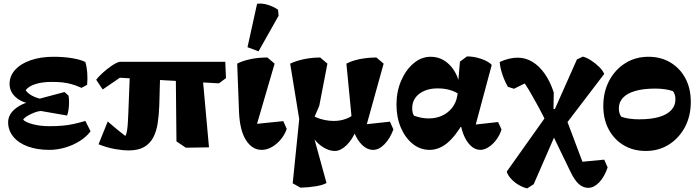

<svg xmlns="http://www.w3.org/2000/svg" viewBox="-20 -815 3861 1062"><path d="M253 14Q185 14 133.5 -5Q82 -24 53.5 -59Q25 -94 25 -139Q25 -183 67.5 -216Q110 -249 176 -258L187 -266L337 -306L359 -286Q362 -270 362 -249.5Q362 -229 359 -208.5Q356 -188 351 -176L207 -201Q189 -200 169 -192Q149 -184 132 -174Q115 -164 108 -153Q122 -138 163 -127.5Q204 -117 253 -117Q295 -117 327 -120Q359 -123 388.5 -129.5Q418 -136 452 -146L481 -89Q459 -59 422 -35.5Q385 -12 341 1Q297 14 253 14ZM239 -228 172 -239Q110 -242 71.5 -273.5Q33 -305 33 -351Q33 -395 64 -429Q95 -463 150 -482Q205 -501 276 -501Q333 -501 380 -493Q427 -485 452 -472Q460 -446 462.5 -413.5Q465 -381 462 -346L431 -329Q402 -342 377.5 -349Q353 -356 327 -359Q301 -362 267 -362Q214 -362 176 -350Q138 -338 122 -316Q130 -303 148.5 -291Q167 -279 192.5 -271.5Q218 -264 243 -264Z M548 -320 512 -374Q525 -391 548 -412Q571 -433 596.5 -450.5Q622 -468 641 -473H1226L1230 -383L1191 -354L643 -385ZM692 17Q660 17 616.5 9.5Q573 2 525 -17L576 -143Q599 -123 623.5 -102.5Q648 -82 673 -63Q680 -73 683 -94Q686 -115 687.5 -141.5Q689 -168 690 -194L700 -450L867 -448L861 -231Q859 -177 852 -132Q845 -87 827 -53.5Q809 -20 776.5 -1.5Q744 17 692 17ZM1008 2 956 -33 952 -439 1096 -442 1136 0Z M1427 14Q1375 14 1340.5 -40Q1306 -94 1302 -198L1292 -463Q1315 -476 1359.5 -486.5Q1404 -497 1459 -497L1499 -463L1392 -97L1351 -125L1547 -145L1566 -102Q1556 -72 1534.5 -45.5Q1513 -19 1485 -2.5Q1457 14 1427 14ZM1410 -531 1349 -554 1402 -794Q1423 -797 1445 -792.5Q1467 -788 1486.5 -779Q1506 -770 1518 -761L1521 -728Z M1642 223 1599 199 1639 -195 1658 -16 1585 -463Q1603 -472 1630 -480Q1657 -488 1688.5 -492.5Q1720 -497 1751 -497L1791 -463L1746 -230L1711 -148V-75L1786 197Q1769 208 1728 215Q1687 222 1642 223ZM1832 20Q1807 20 1781 7Q1755 -6 1732.5 -29Q1710 -52 1695 -81L1700 -183Q1713 -172 1733 -164Q1753 -156 1777.5 -151Q1802 -146 1826 -146Q1860 -146 1890.5 -156.5Q1921 -167 1937 -184L1951 -96Q1929 -43 1896.5 -11.5Q1864 20 1832 20ZM2044 14Q2004 14 1971 -26.5Q1938 -67 1926 -131V-154L1896 -463Q1914 -473 1941 -481Q1968 -489 1999.5 -493Q2031 -497 2062 -497L2102 -463L2002 -103L1971 -124L2137 -142L2156 -99Q2137 -48 2106.5 -17Q2076 14 2044 14Z M2356 14Q2304 14 2262.5 -19.5Q2221 -53 2197 -109.5Q2173 -166 2173 -237Q2173 -309 2199 -369Q2225 -429 2268 -465Q2311 -501 2362 -501Q2422 -501 2466 -457Q2510 -413 2524 -339L2528 -288Q2502 -307 2471 -316.5Q2440 -326 2401 -326Q2338 -326 2299 -296Q2260 -266 2260 -216Q2260 -203 2262.5 -192.5Q2265 -182 2270 -175Q2290 -168 2309.5 -164Q2329 -160 2351 -160Q2393 -160 2426 -175.5Q2459 -191 2481 -219Q2503 -247 2509 -284L2515 -319L2513 -345L2524 -474L2563 -503Q2602 -503 2641.5 -489.5Q2681 -476 2700 -456L2602 -91L2591 -124L2735 -140L2754 -99Q2745 -69 2726 -43Q2707 -17 2683 -1.5Q2659 14 2637 14Q2607 14 2582 -10.5Q2557 -35 2541.5 -77Q2526 -119 2523 -174L2557 -113H2490L2545 -141Q2500 -62 2454 -24Q2408 14 2356 14Z M3234 224Q3205 224 3181 202.5Q3157 181 3133 130L3030 -83L3005 -132Q2993 -157 2982 -178.5Q2971 -200 2958.5 -223.5Q2946 -247 2928 -278Q2916 -300 2907 -315Q2898 -330 2889 -343.5Q2880 -357 2868 -373L2924 -374L2823 -324L2789 -335Q2770 -369 2758 -405.5Q2746 -442 2744 -472Q2772 -485 2796.5 -490.5Q2821 -496 2843 -496Q2887 -496 2925 -473Q2963 -450 2993.5 -406.5Q3024 -363 3043 -303L3041 -185L3110 -164L3216 118L3167 83L3322 68L3341 111Q3323 164 3294 194Q3265 224 3234 224ZM2896 227Q2873 222 2848.5 207.5Q2824 193 2806 173Q2788 153 2783 134L3001 -173L3061 -92L2932 204ZM3065 -155 3027 -174 3028 -218 3087 -199ZM3110 -128 3035 -180 3171 -486 3204 -502Q3226 -496 3250.5 -480Q3275 -464 3295 -444Q3315 -424 3322 -406Z M3552 20Q3483 20 3430 -11.5Q3377 -43 3347 -99Q3317 -155 3317 -229Q3317 -307 3349.5 -368.5Q3382 -430 3438.5 -465.5Q3495 -501 3567 -501Q3636 -501 3689 -469Q3742 -437 3771.5 -381Q3801 -325 3801 -251Q3801 -173 3768.5 -112Q3736 -51 3680 -15.5Q3624 20 3552 20ZM3515 -155Q3581 -155 3625.5 -168Q3670 -181 3693 -206Q3716 -231 3716 -265Q3716 -294 3702 -311Q3682 -318 3657 -321.5Q3632 -325 3604 -325Q3539 -325 3494 -312Q3449 -299 3426 -274.5Q3403 -250 3403 -216Q3403 -186 3417 -169Q3437 -162 3462 -158.5Q3487 -155 3515 -155Z"/></svg>

Font: Eczar
Style: Bold
Weight: 700
Designer: Vaibhav Singh
Foundry: Rosetta Type Foundry
Version: Version 2.000